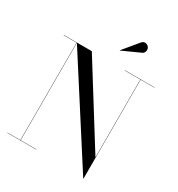

<svg xmlns="http://www.w3.org/2000/svg" viewBox="-225 -1120 1181 1274"><g transform="rotate(30 365.5 -483.0)"><path d="M529 -908.5C546 -916 552 -941 542.5 -957.5C533 -974 505 -985.5 486.5 -963L391 -848L392 -846.5ZM18.5 -2V0H240.5V-2H119.5V-748.5L606 10H608V-748H713V-750H486V-748H606V-152L233 -750H18.5V-748H117.5V-2Z"/></g></svg>

Font: Bodoni* 96pt
Style: Regular
Weight: 400
Version: Version 2.3